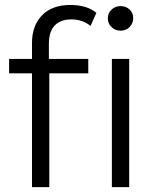

<svg xmlns="http://www.w3.org/2000/svg" viewBox="-20 -767 649 787"><path d="M111.1 0V-590.8Q111.1 -661.4 152.1 -704.1Q193.1 -746.7 269.5 -746.7Q299.8 -746.7 327.9 -738.8Q355.9 -731 375.1 -714.2L350.9 -660.6Q336 -673.7 315.8 -680.6Q295.5 -687.5 273.4 -687.5Q227.6 -687.5 204 -662.2Q180.4 -636.8 180.4 -588.1V-507.8L182.1 -474.7V0ZM17.3 -466.3V-525.5H341.8V-466.3ZM438.5 0V-525.5H509.5V0ZM474 -641.3Q452.1 -641.3 437 -656.1Q421.9 -670.9 421.9 -691.7Q421.9 -712.9 437 -727.4Q452.1 -742 474 -742Q496.3 -742 511.2 -728Q526 -714 526 -692.8Q526 -671.5 511.4 -656.4Q496.9 -641.3 474 -641.3Z"/></svg>

Font: Montserrat Thin
Style: Regular
Weight: 100
Designer: Julieta Ulanovsky
Foundry: Julieta Ulanovsky
Version: Version 9.000